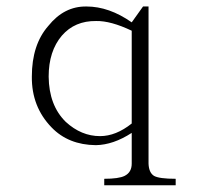

<svg xmlns="http://www.w3.org/2000/svg" viewBox="-20 -503 626 580"><path d="M445.3 28.3Q460.9 37.1 510.7 37.1V56.6H294.9V37.1Q338.9 37.1 356.4 28.3Q377.9 17.6 377.9 -8.8V-101.6Q322.3 -65.4 269.5 -64.5Q186.5 -65.4 135.7 -118.2Q75.2 -180.7 76.2 -271.5Q76.2 -368.2 126 -424.8Q173.8 -484.4 241.2 -483.4Q309.6 -483.4 377.9 -435.5L412.1 -483.4H428.7V-8.8Q429.7 18.6 445.3 28.3ZM377.9 -410.2Q314.5 -440.4 270.5 -439.5Q206.1 -440.4 167 -395.5Q127 -348.6 127 -271.5Q127.9 -184.6 178.7 -134.8Q225.6 -91.8 282.2 -91.8Q330.1 -91.8 377.9 -129.9Z"/></svg>

Font: BabelStone Tangut Wenhai
Style: Regular
Weight: 400
Designer: Andrew West
Foundry: BabelStone
Version: Version 1.002 May 21, 2016